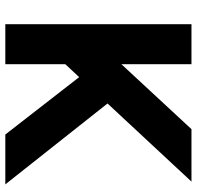

<svg xmlns="http://www.w3.org/2000/svg" viewBox="-29 -711 740 722"><g transform="rotate(90 341.0 -350.0)"><path d="M148.4 -357.7 465.7 -700H662.9L159.8 -159.3ZM71.1 -700H221.4V0H71.1ZM209.2 -356 320.4 -445.9 673.3 0H485.8Z"/></g></svg>

Font: Oak Sans Light
Style: Regular
Weight: 400
Designer: Erik Kennedy, Walven
Foundry: Erik Kennedy, Walven
Version: Version 1.100;Glyphs 3.1.2 (3151)